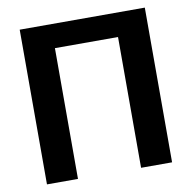

<svg xmlns="http://www.w3.org/2000/svg" viewBox="-80 -790 867 869"><g transform="rotate(-10 354.0 -355.5)"><path d="M641.5 0H499V-601H209V0H66.5V-711H641.5Z"/></g></svg>

Font: Roberto Sans
Style: Bold
Weight: 700
Designer: Google (font) & Cristiano Sobral (main changes)
Version: Version 1.000;October 12, 2021;FontCreator 14.0.0.2814 64-bi